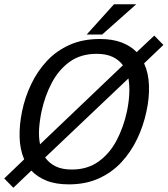

<svg xmlns="http://www.w3.org/2000/svg" viewBox="-44 -860 791 906"><path d="M281 10Q219 10 175.5 -7.5Q132 -25 104 -55L19 26L-24 -18L70 -108Q50 -155 48.5 -213Q47 -271 60 -334Q74 -402 103.5 -463.5Q133 -525 178 -573Q223 -621 285 -648.5Q347 -676 427 -676Q487 -676 530 -659.5Q573 -643 601 -614L684 -692L727 -648L636 -561Q657 -515 659 -456Q661 -397 647 -334Q633 -267 603.5 -205Q574 -143 529 -94.5Q484 -46 422 -18Q360 10 281 10ZM152 -334Q143 -291 140.5 -252Q138 -213 145 -179L536 -552Q518 -577 487.5 -591.5Q457 -606 412 -606Q337 -606 285 -568.5Q233 -531 200.5 -469.5Q168 -408 152 -334ZM295 -60Q369 -60 421.5 -98Q474 -136 506.5 -198Q539 -260 555 -334Q564 -377 566 -417Q568 -457 562 -490L169 -117Q188 -90 218.5 -75Q249 -60 295 -60ZM599 -840 438 -697H365L494 -840Z"/></svg>

Font: Epunda Sans
Style: Italic
Weight: 400
Italic angle: -12.0243°
Designer: Simon Atzbach
Foundry: typofactur
Version: Version 2.204; ttfautohint (v1.8.4.7-5d5b)